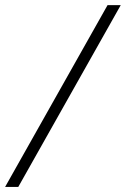

<svg xmlns="http://www.w3.org/2000/svg" viewBox="-64 -734 494 754"><path d="M-43.9 0 358.4 -713.9H410.2L7.8 0Z"/></svg>

Font: Open Sans Light
Style: Italic
Weight: 300
Italic angle: -12°
Designer: Monotype Design Team
Foundry: Monotype Imaging Inc.
Version: Version 3.003; ttfautohint (v1.8.4)